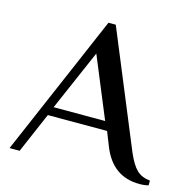

<svg xmlns="http://www.w3.org/2000/svg" viewBox="-99 -759 864 864"><g transform="rotate(15 333.0 -327.5)"><path d="M447 -125 422 -188H146L65 0H18L302 -660H336L557 -125Q580 -71 603.5 -48.5Q627 -26 666 -22V0Q648 5 624 5Q497 5 447 -125ZM402 -229 285 -512 162 -229Z"/></g></svg>

Font: El Messiri Medium
Style: Regular
Weight: 500
Designer: Mohamed Gaber
Foundry: Kief Type Foundry
Version: Version 2.007